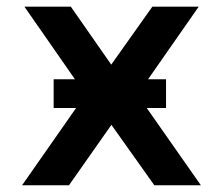

<svg xmlns="http://www.w3.org/2000/svg" viewBox="-20 -548 640 568"><path d="M471.2 -228.5V-313.5H418L567.9 -528.3H430.7L309.1 -356.9L189.5 -528.3H52.2L201.7 -313.5H138.7V-228.5H205.1L45.4 0H184.1L309.6 -178.7L436.5 0H574.2L414.1 -228.5Z"/></svg>

Font: Roboto Mono SemiBold
Style: Regular
Weight: 600
Monospace: yes
Designer: Google
Version: Version 3.000